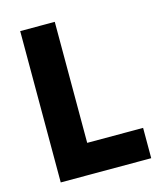

<svg xmlns="http://www.w3.org/2000/svg" viewBox="-103 -750 695 826"><g transform="rotate(-15 244.0 -337.0)"><path d="M468 0H65V-674H219V-135H468Z"/></g></svg>

Font: Hind Kochi
Style: Bold
Weight: 700
Designer: Dhruvi Tolia
Foundry: Indian Type Foundry
Version: Version 0.702;PS 1.0;hotconv 1.0.81;makeotf.lib2.5.63406